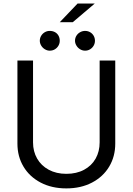

<svg xmlns="http://www.w3.org/2000/svg" viewBox="-20 -1048 747 1081"><path d="M628.9 -707V-239.3Q628.9 -167 594.7 -109.9Q560.5 -52.7 498 -20Q435.5 12.7 353.5 12.7Q271.5 12.7 209 -20Q146.5 -52.7 112.3 -109.9Q78.1 -167 78.1 -239.3V-707H166V-246.1Q166 -195.3 189 -155.3Q211.9 -115.2 254.4 -92.3Q296.9 -69.3 353.5 -69.3Q411.1 -69.3 453.6 -92.3Q496.1 -115.2 518.6 -155.3Q541 -195.3 541 -246.1V-707ZM417 -1028.3H513.7L389.6 -922.9H316.4ZM204.1 -818.4Q204.1 -834 211.9 -846.7Q219.7 -859.4 232.4 -866.7Q245.1 -874 259.8 -874Q276.4 -874 289.1 -867.2Q301.8 -860.4 309.1 -847.7Q316.4 -835 316.4 -818.4Q316.4 -803.7 309.1 -791Q301.8 -778.3 289.1 -770.5Q276.4 -762.7 259.8 -762.7Q246.1 -762.7 232.9 -770.5Q219.7 -778.3 211.9 -791.5Q204.1 -804.7 204.1 -818.4ZM402.3 -818.4Q402.3 -834 410.2 -846.7Q418 -859.4 431.2 -866.7Q444.3 -874 459 -874Q474.6 -874 487.3 -866.7Q500 -859.4 507.3 -846.7Q514.6 -834 514.6 -818.4Q514.6 -803.7 507.3 -791Q500 -778.3 487.3 -770.5Q474.6 -762.7 459 -762.7Q444.3 -762.7 431.2 -770.5Q418 -778.3 410.2 -791.5Q402.3 -804.7 402.3 -818.4Z"/></svg>

Font: Pretendard Std Variable
Style: Regular
Weight: 400
Designer: Base glyphs from Inter by Rasmus Andersson; Hangeul glyphs from Noto Sans CJK(Source Han Sans) by Jang Soo-young and Kan
Foundry: Kil Hyung-jin
Version: Version 1.309;Glyphs 3.2 (3225)